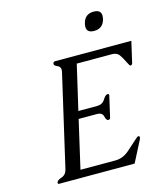

<svg xmlns="http://www.w3.org/2000/svg" viewBox="-129 -1002 956 1102"><g transform="rotate(-15 348.5 -451.5)"><path d="M531.2 -903.3Q574.7 -903.3 574.7 -867.7Q574.7 -859.4 572.8 -849.6Q560.1 -795.4 506.3 -795.4Q462.9 -795.4 462.9 -831.1Q462.9 -839.4 465.3 -849.6Q477.5 -903.3 531.2 -903.3ZM223.6 -45.9H432.1Q477.5 -45.9 516.6 -81.1Q556.2 -116.2 577.1 -135.3Q588.4 -146 593.3 -146Q603.5 -146 601.1 -135.7Q599.6 -129.4 597.7 -125.5L533.2 0H84.5Q77.6 0 77.6 -6.3Q77.6 -8.3 78.1 -10.3Q81.1 -22.5 107.4 -31.2Q133.8 -40 141.1 -71.3L266.1 -613.8Q268.1 -621.6 268.1 -627.9Q268.1 -647.5 251 -654.3Q231 -662.1 231.4 -672.4Q231.4 -673.8 231.4 -675.3Q233.9 -685.5 244.1 -685.5H697.3L668.5 -560.1Q666 -549.8 655.8 -549.8Q650.9 -549.8 642.1 -569.3Q625.5 -603 612.3 -621.6Q599.1 -640.1 569.3 -640.1H360.8L299.3 -375H411.1Q442.4 -375 458 -400.4Q473.1 -425.3 485.8 -425.3H486.3Q496.1 -425.3 493.7 -415L465.3 -291Q462.9 -280.8 453.1 -280.8Q440.4 -280.8 435.1 -305.7Q429.7 -330.6 397.9 -330.6H289.1Z"/></g></svg>

Font: Caudex
Style: Italic
Weight: 400
Italic angle: -13°
Version: Version 1.04